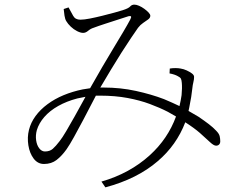

<svg xmlns="http://www.w3.org/2000/svg" viewBox="-20 -751 1040 829"><path d="M170 -43Q143 -43 125.5 -66Q108 -89 102.5 -123.5Q97 -158 105 -190Q113 -222 133.5 -250Q154 -278 185 -301Q216 -324 254.5 -340Q293 -356 337 -365Q353 -368 369 -370Q375 -381 381 -391Q399 -423 422 -462.5Q445 -502 469 -541.5Q493 -581 512.5 -614Q532 -647 542 -666Q548 -677 545.5 -680Q543 -683 535 -681Q516 -675 488.5 -666Q461 -657 433 -648Q405 -639 384 -631Q371 -627 360.5 -618Q350 -609 339 -609Q328 -609 313 -616.5Q298 -624 285.5 -636Q273 -648 266 -660Q261 -668 258.5 -683.5Q256 -699 255 -712L276 -719Q287 -699 296 -682.5Q305 -666 327 -666Q343 -666 368.5 -671Q394 -676 422 -683Q450 -690 474 -696.5Q498 -703 510 -707Q535 -715 542 -723Q549 -731 560 -731Q569 -731 580.5 -726Q592 -721 603 -713Q614 -705 621.5 -697Q629 -689 629 -683Q629 -674 619.5 -667Q610 -660 598 -652Q586 -644 576 -631Q566 -617 546.5 -588Q527 -559 504 -523Q481 -487 459.5 -451Q438 -415 422 -388Q418 -381 413 -373Q421 -373 428 -373Q500 -373 566.5 -358.5Q633 -344 688 -323Q726 -307 755 -293Q761 -319 764 -340Q767 -372 765 -393Q764 -406 761 -411.5Q758 -417 748 -422Q734 -430 712 -434L713 -455Q724 -457 737 -457Q750 -457 760 -455Q773 -453 786 -447Q799 -441 808.5 -434Q818 -427 818 -419Q818 -408 815 -396.5Q812 -385 810 -366Q809 -354 805.5 -332Q802 -310 797 -286Q796 -279 794 -272Q817 -259 837 -247Q862 -230 881 -215.5Q900 -201 913 -187Q926 -174 928.5 -163Q931 -152 931 -141Q931 -132 926 -127Q921 -122 913 -122Q903 -122 887 -137Q871 -152 843 -177Q819 -198 780 -223Q742 -124 661 -55Q573 21 435 58L418 33Q540 -2 627 -81Q705 -152 740 -248Q724 -257 705 -268Q670 -286 627 -302Q584 -318 530.5 -328Q477 -338 413 -338Q403 -338 394 -338Q388 -326 382 -315Q361 -274 339.5 -233.5Q318 -193 299.5 -159.5Q281 -126 267 -106Q247 -78 224.5 -60.5Q202 -43 170 -43ZM349 -333Q331 -330 314 -326Q268 -314 231.5 -293.5Q195 -273 171.5 -246Q148 -219 139 -189Q133 -167 136 -145.5Q139 -124 149.5 -110.5Q160 -97 174 -97Q195 -97 208 -108.5Q221 -120 237 -141Q249 -156 266 -185Q283 -214 303 -249.5Q323 -285 343 -322Q346 -328 349 -333Z"/></svg>

Font: Noto Serif HK ExtraLight ExtraLight
Style: Regular
Weight: 250
Version: Version 2.003-H1;hotconv 1.1.1;makeotfexe 2.6.0